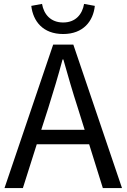

<svg xmlns="http://www.w3.org/2000/svg" viewBox="-20 -962 647 982"><path d="M227 -410C253 -493 277 -572 300 -658H304C328 -573 351 -493 378 -410L413 -298H191ZM3 0H97L168 -224H436L506 0H604L355 -734H252ZM303 -788C406 -788 457 -854 465 -932L410 -942C401 -889 367 -847 303 -847C239 -847 204 -889 195 -942L140 -932C149 -854 199 -788 303 -788Z"/></svg>

Font: Microsoft YaHei
Style: Regular
Weight: 400
Designer: Ryoko NISHIZUKA 西塚涼子 (kana, bopomofo & ideographs); Paul D. Hunt (Latin, Greek & Cyrillic); Sandoll Communications 산돌커뮤니
Foundry: Adobe
Version: Version 2.001;hotconv 1.0.111;makeotfexe 2.5.65597